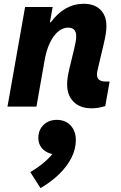

<svg xmlns="http://www.w3.org/2000/svg" viewBox="-20 -563 640 1014"><path d="M464 9Q403.5 9 369 -25Q334.5 -59 334.5 -118Q334.5 -137.5 337.8 -157.2Q341 -177 347.5 -205L371 -302Q376.5 -324.5 379.5 -341.5Q382.5 -358.5 382.5 -372.5Q382.5 -394.5 371.8 -405.8Q361 -417 339.5 -417Q311 -417 286.2 -395.8Q261.5 -374.5 243.2 -336.2Q225 -298 216 -247L172.5 0H19.5L112.5 -526H258L239.5 -421.5L221 -445H248Q320.5 -543 422 -543Q479.5 -543 510.8 -511.2Q542 -479.5 542 -425.5Q542 -404.5 538.2 -381.8Q534.5 -359 528 -331.5L500.5 -215.5Q495.5 -195 493.8 -185.8Q492 -176.5 492 -170Q492 -132.5 537.5 -132.5H559L536 -3Q500 9 464 9ZM194 430.5 140 346Q182.5 321 216.2 291.8Q250 262.5 278.5 223L275.5 253.5Q234 250.5 208.2 226.5Q182.5 202.5 182.5 165Q182.5 123.5 210 96.8Q237.5 70 280 70Q325 70 352.8 99.5Q380.5 129 380.5 176.5Q380.5 225 357 271Q333.5 317 291.5 357.5Q249.5 398 194 430.5Z"/></svg>

Font: Google Sans Code
Style: Italic
Weight: 400
Italic angle: -10°
Monospace: yes
Designer: Google Sans Code Authors
Foundry: Google LLC
Version: Version 6.000